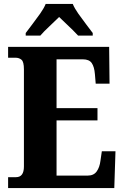

<svg xmlns="http://www.w3.org/2000/svg" viewBox="-20 -951 627 971"><path d="M21 0V-55H61Q101 -55 101 -109V-600Q101 -639 88.5 -649Q76 -659 60 -659H21V-714H532L534 -528H464L460 -576Q457 -613 444 -632Q431 -651 399 -651H266V-404H473V-342H266V-63H424Q454 -63 469 -84Q484 -105 488 -138L495 -186H564L558 0ZM110 -784Q124 -803 144 -829Q164 -855 183 -882Q202 -909 211 -931H348Q357 -909 376 -882Q395 -855 415 -829Q435 -803 449 -784V-771H375Q366 -781 348.5 -798.5Q331 -816 311.5 -834Q292 -852 279 -865Q258 -844 229 -817Q200 -790 184 -771H110Z"/></svg>

Font: Noto Serif Armenian Condensed ExtraBold
Style: Regular
Weight: 800
Width: 3
Designer: Monotype Design Team
Foundry: Monotype Imaging Inc.
Version: Version 2.008; ttfautohint (v1.8.4.7-5d5b)